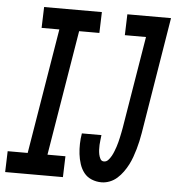

<svg xmlns="http://www.w3.org/2000/svg" viewBox="-87 -784 771 841"><g transform="rotate(5 298.5 -363.5)"><path d="M-34 0 -31 -92H57L148 -643H70L73 -735H327L324 -643H235L144 -92H223L220 0ZM390 8Q367 8 346.5 -0.5Q326 -9 313 -25.5Q300 -42 293 -63.5Q286 -85 283.5 -107Q281 -129 281.5 -152Q282 -175 286 -198H372Q371 -187 369.5 -176.5Q368 -166 367.5 -155Q367 -144 367.5 -133.5Q368 -123 370 -113Q372 -103 377 -93.5Q382 -84 393 -84Q404 -84 412 -93Q420 -102 425.5 -112Q431 -122 435 -132.5Q439 -143 442.5 -153Q446 -163 448.5 -173.5Q451 -184 453.5 -194.5Q456 -205 458 -216Q460 -227 462 -237L529 -643H436L439 -735H631L547 -222Q544 -204 540 -186Q536 -168 531 -150.5Q526 -133 519.5 -115Q513 -97 504.5 -80.5Q496 -64 484.5 -48Q473 -32 458.5 -19Q444 -6 426 1Q408 8 390 8Z"/></g></svg>

Font: Iosevka Curly Slab SmBdExObl
Style: Regular
Weight: 600
Width: 7
Italic angle: -9°
Monospace: yes
Designer: Belleve Invis
Foundry: Belleve Invis
Version: Version 11.1.0; ttfautohint (v1.8.3)